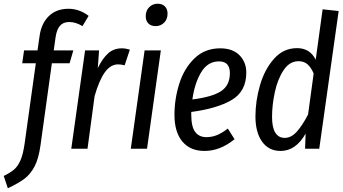

<svg xmlns="http://www.w3.org/2000/svg" viewBox="-78 -797 1840 1029"><path d="M220 -598 210 -527H315L295 -458H200L139 -18Q129 54 107 95.5Q85 137 53 161Q21 185 -36 212L-58 146Q-23 129 -2.5 111.5Q18 94 32 61.5Q46 29 54 -28L114 -458H41L51 -527H123L134 -603Q143 -671 183.5 -710.5Q224 -750 289 -750Q347 -750 397 -712L364 -657Q328 -679 293 -679Q261 -679 243.5 -659Q226 -639 220 -598Z M618 -531 590 -447Q570 -452 555 -452Q514 -452 483.5 -409Q453 -366 429 -282L391 0H304L378 -527H453L446 -432Q472 -485 502 -511.5Q532 -538 575 -538Q595 -538 618 -531Z M710 0H623L697 -527H784ZM703 -710Q703 -740 721.5 -758.5Q740 -777 767 -777Q792 -777 806 -762.5Q820 -748 820 -724Q820 -694 801.5 -675.5Q783 -657 756 -657Q731 -657 717 -671.5Q703 -686 703 -710Z M947 -197V-183Q947 -118 968 -90Q989 -62 1028 -62Q1058 -62 1085 -73Q1112 -84 1143 -108L1179 -51Q1102 12 1018 12Q941 12 899 -39Q857 -90 857 -181Q857 -267 883 -349Q909 -431 964.5 -484.5Q1020 -538 1102 -538Q1169 -538 1205.5 -501Q1242 -464 1242 -408Q1242 -307 1163.5 -261Q1085 -215 947 -197ZM953 -264Q1058 -277 1106 -308Q1154 -339 1154 -405Q1154 -468 1096 -468Q1035 -468 1000 -409.5Q965 -351 953 -264Z M1737 -738 1633 0H1557L1560 -81Q1507 12 1426 12Q1362 12 1326.5 -38Q1291 -88 1291 -173Q1291 -256 1315.5 -340.5Q1340 -425 1390.5 -482Q1441 -539 1514 -539Q1583 -539 1614 -477L1651 -747ZM1380 -170Q1380 -114 1397.5 -86Q1415 -58 1448 -58Q1482 -58 1511.5 -90Q1541 -122 1573 -183L1603 -403Q1589 -436 1570 -452.5Q1551 -469 1522 -469Q1474 -469 1442 -421Q1410 -373 1395 -303.5Q1380 -234 1380 -170Z"/></svg>

Font: Fira Sans Compressed
Style: Italic
Weight: 400
Width: 1
Italic angle: -8°
Designer: bBox Type GmbH & Carrois Corporate GbR & Edenspiekermann AG
Foundry: bBox Type GmbH & Carrois Corporate GbR & Edenspiekermann AG
Version: Version 4.301